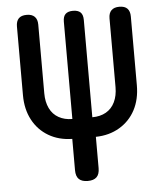

<svg xmlns="http://www.w3.org/2000/svg" viewBox="-53 -606 706 843"><g transform="rotate(-5 300.0 -185.0)"><path d="M300 190Q274 190 261 177.5Q248 165 248 138V0Q189 -1 144 -27.5Q99 -54 74 -101Q49 -148 49 -210V-513Q49 -536 60.5 -548Q72 -560 96 -560Q119 -560 131 -548Q143 -536 143 -513V-210Q143 -172 156.5 -144Q170 -116 196 -101.5Q222 -87 256 -87V-516Q256 -539 267 -549.5Q278 -560 300 -560Q322 -560 333 -549.5Q344 -539 344 -516V-87Q379 -87 404.5 -101.5Q430 -116 443.5 -144Q457 -172 457 -210V-513Q457 -536 469 -548Q481 -560 504 -560Q528 -560 539.5 -548Q551 -536 551 -513V-210Q551 -148 526.5 -101.5Q502 -55 456.5 -28Q411 -1 352 0V138Q352 165 339 177.5Q326 190 300 190Z"/></g></svg>

Font: Maple Mono Medium
Style: Regular
Weight: 500
Monospace: yes
Designer: subframe7536
Version: Version 7.000